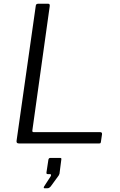

<svg xmlns="http://www.w3.org/2000/svg" viewBox="-20 -762 636 1020"><path d="M170 -731Q171 -742 182 -742H237Q246 -742 244 -728L152 -70Q150 -60 159 -60H512Q523 -60 522 -49L516 -8Q515 -3 513.5 -1.5Q512 0 507 0H80Q66 0 68 -14L170 -731ZM216 238Q213 238 212.5 235.5Q212 233 214 229L249 175Q252 170 251 166.5Q250 163 246 163H234Q230 163 228 161Q226 159 227 153L237 87Q239 77 247 77H300Q307 77 306 84L296 161Q294 166 292 170L249 229Q245 233 241.5 235.5Q238 238 232 238Z"/></svg>

Font: Libre Franklin Thin Light
Style: Italic
Weight: 300
Italic angle: -8°
Version: Version 3.000